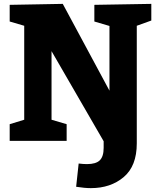

<svg xmlns="http://www.w3.org/2000/svg" viewBox="-20 -727 821 991"><path d="M761 -707V-621L686 -594V13Q686 130 618.5 187Q551 244 449 244Q417 244 373 237L386 117Q410 120 429 120Q475 120 495 100.5Q515 81 515 36V2L246 -463V-109L324 -86V0H30V-86L105 -109V-594L30 -616V-702L304 -707L545 -259V-593L467 -616V-702Z"/></svg>

Font: Bitter Pro ExtraBold
Style: Regular
Weight: 800
Designer: Sol Matas, and Bitter project Authors
Foundry: Sol Matas
Version: Version 1.010